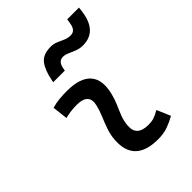

<svg xmlns="http://www.w3.org/2000/svg" viewBox="-229 -918 1044 1044"><g transform="rotate(-45 293.0 -395.5)"><path d="M471.7 -109.9 505.4 -31.2Q475.6 -14.2 442.4 -2.2Q409.2 9.8 366.2 9.8Q186.5 9.8 196.8 -153.3Q199.2 -189.9 211.2 -224.6Q223.1 -259.3 237.1 -292Q251 -324.7 258.3 -355Q279.3 -436 184.6 -436Q138.2 -436 95.2 -424.8L85 -513.7Q113.8 -522 142.6 -524.7Q171.4 -527.3 200.2 -527.3Q301.3 -527.3 342.3 -481.2Q383.3 -435.1 361.3 -345.2Q353 -310.5 339.6 -280.5Q326.2 -250.5 314.9 -221.2Q303.7 -191.9 301.3 -157.7Q295.9 -83 385.3 -83Q409.7 -83 428 -89.1Q446.3 -95.2 471.7 -109.9ZM181.6 -613.3 184.6 -627.9Q197.3 -692.9 223.4 -726.3Q249.5 -759.8 308.6 -759.8Q331.1 -759.8 350.3 -751.5Q369.6 -743.2 388.7 -734.6Q407.7 -726.1 429.2 -726.1Q465.3 -726.1 472.7 -772L477.5 -801.3H567.9L564.9 -776.9Q548.3 -640.1 438 -640.1Q413.1 -640.1 391.4 -648.7Q369.6 -657.2 351.3 -665.5Q333 -673.8 317.9 -673.8Q283.2 -673.8 274.9 -632.8L271 -613.3Z"/></g></svg>

Font: Cascadia Code NF
Style: Italic
Weight: 400
Italic angle: -10°
Monospace: yes
Designer: Aaron Bell
Foundry: Saja Typeworks
Version: Version 2404.023; ttfautohint (v1.8.4)